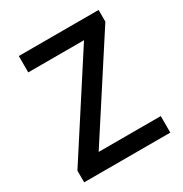

<svg xmlns="http://www.w3.org/2000/svg" viewBox="-171 -867 949 996"><g transform="rotate(-30 303.5 -368.5)"><path d="M47 0V-70L415 -639H81V-737H559V-667L191 -99H563V0Z"/></g></svg>

Font: Source Han Sans TC Medium
Style: Regular
Weight: 500
Designer: Ryoko NISHIZUKA Ë•øÂ°öÊ∂ºÂ≠ê (kana, bopomofo & ideographs); Paul D. Hunt (Latin, Greek & Cyrillic); Sandoll Communicatio
Foundry: Adobe
Version: Version 2.004;hotconv 1.0.118;makeotfexe 2.5.65603